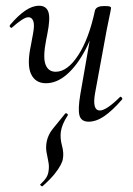

<svg xmlns="http://www.w3.org/2000/svg" viewBox="-20 -415 462 669"><path d="M128 234Q126 235 122 231.5Q118 228 121 227Q136 213 142 202.5Q148 192 149 182Q152 165 148.5 148.5Q145 132 142 114.5Q139 97 143 77Q148 54 163.5 34.5Q179 15 207 -19Q209 -22 213.5 -19Q218 -16 216 -13Q205 4 199.5 17.5Q194 31 192 44Q189 67 196 92.5Q203 118 199 139Q198 147 191 160.5Q184 174 169.5 192Q155 210 128 234ZM140 -125Q103 -125 88 -157.5Q73 -190 88 -259L95 -297Q101 -328 96 -341.5Q91 -355 79 -355Q70 -355 55.5 -345.5Q41 -336 23 -320Q20 -316 16 -320Q12 -324 15 -328Q43 -361 68 -378Q93 -395 116 -395Q141 -395 148.5 -373.5Q156 -352 145 -297L141 -277Q129 -216 138.5 -190.5Q148 -165 174 -165Q215 -165 252.5 -222.5Q290 -280 311 -379L325 -378Q308 -300 278.5 -243.5Q249 -187 213.5 -156Q178 -125 140 -125ZM289 9Q263 9 257 -12.5Q251 -34 260 -87L311 -379Q316 -394 343 -394Q359 -394 363 -392Q367 -390 367 -388Q367 -384 362 -361Q357 -338 352 -312L311 -89Q301 -30 328 -30Q339 -30 357 -42Q375 -54 397 -76Q400 -80 404 -75.5Q408 -71 405 -68Q371 -29 343 -10Q315 9 289 9Z"/></svg>

Font: Cormorant
Style: Italic
Weight: 400
Italic angle: -10°
Designer: Christian Thalmann (Catharsis Fonts)
Foundry: Catharsis Fonts
Version: Version 4.000